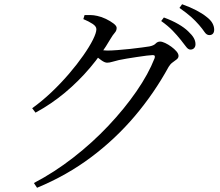

<svg xmlns="http://www.w3.org/2000/svg" viewBox="-20 -828 1040 908"><path d="M880.4 -593.5Q869.8 -593.5 859.7 -607.4Q849.6 -621.3 833.8 -640.7Q818.5 -660.1 796.9 -682.6Q775.3 -705.1 742.3 -728.6L755 -745.3Q794.3 -730.8 823.1 -714.1Q851.9 -697.5 869.8 -680Q888.7 -662.3 896.6 -648Q904.5 -633.7 904.5 -618.9Q904.5 -607.4 898 -600.5Q891.5 -593.5 880.4 -593.5ZM140.3 37.5Q236.9 -12.9 326.8 -82.9Q416.8 -152.9 492.7 -233.4Q568.6 -313.9 625.3 -396Q682 -478.2 710.9 -552.1Q716.5 -567.5 702.6 -567.5Q694.6 -567.5 674.1 -565Q653.6 -562.5 627.8 -558.5Q602.1 -554.5 579 -550.8Q555.9 -547.1 542.2 -543.9Q526.2 -540.3 511.8 -535.9Q497.4 -531.5 486.7 -531.5Q475.3 -531.5 459.3 -543Q443.2 -554.6 425.2 -568.8L440.4 -593.5Q455.8 -591.5 467 -590.2Q478.2 -588.9 487.6 -588.9Q505.5 -588.9 534.8 -591.1Q564.2 -593.3 595.1 -596.6Q626.1 -599.9 651 -603.4Q676 -606.8 686 -608.4Q707.2 -612.5 716 -621.9Q724.8 -631.4 737.5 -631.4Q746.3 -631.4 761.1 -624.6Q775.8 -617.7 790.1 -607.2Q804.5 -596.8 814.4 -585.3Q824.3 -573.8 824.3 -563.7Q824.3 -554 815.6 -547.2Q806.9 -540.5 796 -532.6Q785.2 -524.8 777.6 -512Q709.5 -387.7 618.1 -279.6Q526.7 -171.5 411.5 -85Q296.3 1.5 155.2 60ZM132.2 -316.2Q178.9 -349.7 223.6 -392.1Q268.2 -434.5 306.5 -479.2Q344.8 -523.9 373.9 -565.7Q403.1 -607.4 419.5 -640.2Q435.8 -673 435.8 -689.8Q435.8 -703.3 418.1 -715Q400.3 -726.8 374.1 -737.7L379.9 -756.6Q393.3 -756.8 408.1 -756.8Q422.9 -756.7 439.9 -752.8Q459.5 -748.8 480.8 -738.6Q502 -728.3 516.8 -717Q531.7 -705.6 531.7 -696.1Q531.7 -683 522.8 -673.2Q513.9 -663.3 502.5 -644.1Q460.6 -572.1 406.1 -507.9Q351.7 -443.6 287.2 -389.8Q222.8 -336 148 -295.3ZM969.9 -662Q957.1 -662 947.3 -676.5Q937.6 -691 921.3 -710Q904.5 -729.4 884.1 -747.8Q863.6 -766.1 828.7 -790.6L841.2 -808Q879.9 -794.1 908.4 -779.1Q936.9 -764.2 954.9 -749.7Q975.5 -734.4 984.2 -718.9Q992.9 -703.4 992.9 -687.7Q992.9 -675.3 986.8 -668.6Q980.8 -662 969.9 -662Z"/></svg>

Font: Noto Serif HK ExtraLight
Style: Regular
Weight: 200
Designer: Ryoko NISHIZUKA 西塚涼子 (kana & ideographs); Frank Grießhammer (Latin, Greek & Cyrillic); Wenlong ZHANG 张文龙 (bopomofo); San
Foundry: Adobe
Version: Version 2.002-H1;hotconv 1.1.0;makeotfexe 2.6.0